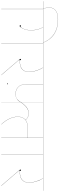

<svg xmlns="http://www.w3.org/2000/svg" viewBox="1045 -2015 960 3110"><g transform="rotate(90 1525.0 -460.0)"><path d="M661 -680H659Q563 -918 282 -918Q188 -918 140.5 -880.5Q93 -843 93 -775Q93 -750 99.5 -723Q106 -696 116 -680H216V-678H117V0H115V-678H-10V-680H114Q105 -695 98 -722Q91 -749 91 -775Q91 -843 139 -881.5Q187 -920 282 -920Q566 -920 661 -680Z M819 -678H677V0H675V-678H413Q439 -630 450 -582.5Q461 -535 461 -481Q461 -429 447.5 -387Q434 -345 416.5 -321Q399 -297 391 -297Q386 -297 382 -301.5Q378 -306 378 -311Q378 -318 387 -318Q390 -318 406 -312Q410 -314 423.5 -336Q437 -358 448 -395.5Q459 -433 459 -481Q459 -534 448 -582Q437 -630 411 -678H203V-680H819Z M1267 -678H1066Q1094 -635 1115 -572Q1136 -509 1136 -453Q1136 -376 1091 -337Q1046 -298 933 -297L1187 -1L1185 0L931 -296Q923 -306 923 -311Q923 -315 927 -317.5Q931 -320 935 -320Q938 -320 941.5 -315Q945 -310 950 -299Q1050 -303 1092 -341Q1134 -379 1134 -453Q1134 -508 1112.5 -572Q1091 -636 1064 -678H799V-680H1267Z M1627 -678V-321Q1676 -391 1718.5 -418.5Q1761 -446 1805 -446Q1841 -446 1869 -431Q1897 -416 1915 -394L1913 -393Q1896 -415 1868 -429.5Q1840 -444 1805 -444Q1762 -444 1719 -415.5Q1676 -387 1627 -317V0H1625V-313Q1583 -232 1489 -232Q1425 -232 1380.5 -273Q1336 -314 1336 -396V-678H1267V-680H1915V-678ZM1625 -678H1338V-396Q1338 -314 1382 -274Q1426 -234 1489 -234Q1547 -234 1577.5 -259Q1608 -284 1625 -317Z M1321 -100Q1321 -107 1328 -107Q1335 -107 1335 -100Q1335 -93 1328 -93Q1321 -93 1321 -100Z M2346 -678H2204V0H2202V-427H2040Q1949 -427 1905.5 -385.5Q1862 -344 1862 -269Q1862 -136 1985 -2L1984 0Q1860 -135 1860 -269Q1860 -344 1904 -386.5Q1948 -429 2040 -429H2202V-678H1750V-680H2346Z M2612 -678H2470V0H2468V-678H2326V-680H2612Z M3060 -678H2859Q2887 -635 2908 -572Q2929 -509 2929 -453Q2929 -376 2884 -337Q2839 -298 2726 -297L2980 -1L2978 0L2724 -296Q2716 -306 2716 -311Q2716 -315 2720 -317.5Q2724 -320 2728 -320Q2731 -320 2734.5 -315Q2738 -310 2743 -299Q2843 -303 2885 -341Q2927 -379 2927 -453Q2927 -508 2905.5 -572Q2884 -636 2857 -678H2592V-680H3060Z"/></g></svg>

Font: FiraGO Two
Style: Regular
Weight: 100
Designer: bBox Type
Foundry: bBox Type GmbH
Version: Version 1.001